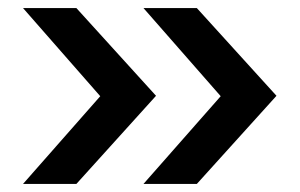

<svg xmlns="http://www.w3.org/2000/svg" viewBox="-20 -548 741 475"><path d="M335 -528H467L664 -311L467 -93H335L526 -310ZM37 -528H169L366 -311L169 -93H37L228 -310Z"/></svg>

Font: Lopes Sans
Style: Bold
Weight: 700
Designer: Gabriel Lam, Diego Maldonado
Foundry: TypeRant, Foresti Design
Version: Version 4.000